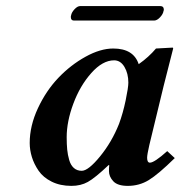

<svg xmlns="http://www.w3.org/2000/svg" viewBox="-20 -604 597 634"><path d="M373 -194.8Q386.2 -230.5 395 -272.9Q403.8 -315.4 403.8 -331.1Q403.8 -361.3 390.9 -383.1Q377.9 -404.8 356.9 -404.8Q318.8 -404.8 281.5 -362.8Q244.1 -320.8 222.2 -261.7Q200.2 -202.6 200.2 -150.9Q200.2 -127.4 201.9 -110.1Q203.6 -92.8 208.5 -75.7Q213.4 -58.6 223.9 -49.3Q234.4 -40 250 -40Q271.5 -40 310.3 -87.4Q349.1 -134.8 373 -194.8ZM339.8 -39.1Q339.8 -52.2 340.8 -58.1L338.9 -59.1Q293.5 -16.1 270 -3.2Q246.6 9.8 215.8 9.8Q178.7 9.8 150.6 -4.2Q122.6 -18.1 107.4 -40.3Q92.3 -62.5 85.2 -85.7Q78.1 -108.9 78.1 -131.8Q78.1 -188.5 105.2 -246.6Q132.3 -304.7 172.9 -347.2Q213.4 -389.6 262.5 -416.7Q311.5 -443.8 354 -443.8Q420.9 -443.8 438 -392.1Q471.2 -415.5 495.1 -443.8L549.8 -446.8Q551.8 -446.8 551.8 -443.8L520.5 -320.8L473.1 -125Q465.8 -93.3 465.8 -83Q465.8 -66.9 475.1 -66.9Q489.7 -66.9 532.2 -105L557.1 -82Q502.4 -28.3 471.2 -9.3Q439.9 9.8 401.9 9.8Q368.2 9.8 354 -5.6Q339.8 -21 339.8 -39.1ZM488.8 -536.1H224.1Q213.9 -536.1 213.9 -547.9Q213.9 -551.3 214.8 -553.2Q216.3 -563 226.1 -573.5Q235.8 -584 245.1 -584H508.8Q521 -584 521 -571.8Q521 -569.8 520 -567.9Q518.6 -557.6 508.5 -546.9Q498.5 -536.1 488.8 -536.1Z"/></svg>

Font: Linux Libertine G
Style: Semibold Italic
Weight: 600
Italic angle: -11.5°
Designer: Philipp H. Poll
Foundry: Philipp H. Poll
Version: Version 5.1.1